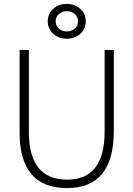

<svg xmlns="http://www.w3.org/2000/svg" viewBox="-20 -958 688 990"><path d="M326.7 11.7Q201.7 11.7 141.4 -61Q81.1 -133.8 81.1 -272V-700.2H128.9V-277.3Q128.9 -31.7 326.2 -31.7Q519.5 -31.7 519.5 -279.8V-700.2H566.9V-283.2Q566.9 11.7 326.7 11.7ZM324.2 -758.3Q296.4 -758.3 273.9 -770Q251.5 -781.7 238.8 -802.2Q226.1 -822.8 226.1 -848.1Q226.1 -873.5 238.8 -894Q251.5 -914.6 273.9 -926.3Q296.4 -938 324.2 -938Q352.1 -938 374.5 -926.3Q397 -914.6 409.7 -894Q422.4 -873.5 422.4 -848.1Q422.4 -822.8 409.7 -802.2Q397 -781.7 374.5 -770Q352.1 -758.3 324.2 -758.3ZM324.2 -795.9Q349.1 -795.9 365.7 -810.8Q382.3 -825.7 382.3 -848.1Q382.3 -870.6 365.7 -885.5Q349.1 -900.4 324.2 -900.4Q299.8 -900.4 283.4 -885.5Q267.1 -870.6 267.1 -848.1Q267.1 -825.7 283.4 -810.8Q299.8 -795.9 324.2 -795.9Z"/></svg>

Font: DavidDev Light
Style: Regular
Weight: 300
Designer: David.dev
Foundry: David.dev
Version: Version 1.001;FEAKit 1.0